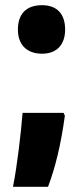

<svg xmlns="http://www.w3.org/2000/svg" viewBox="-20 -581 320 740"><path d="M49 -467C49 -408 84 -374 142 -374C198 -374 231 -408 231 -467C231 -527 200 -561 142 -561C81 -561 49 -527 49 -467ZM230 -135 225 -146H67C61 -69 46 60 30 139H165C193 66 215 -25 230 -135Z"/></svg>

Font: Noto Sans Hebrew ExtraCondensed Black
Style: Regular
Weight: 900
Width: 2
Designer: Monotype Design Team
Foundry: Monotype Imaging Inc.
Version: Version 2.004